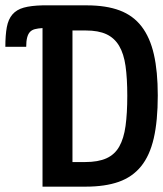

<svg xmlns="http://www.w3.org/2000/svg" viewBox="-87 -714 610 718"><path d="M72 -16V-609Q55 -608 43.5 -605Q32 -602 25 -594.5Q18 -587 14.5 -573.5Q11 -560 11 -539H-67Q-67 -583 -61.5 -612.5Q-56 -642 -40.5 -660Q-25 -678 2 -685.5Q29 -693 72 -694H237Q310 -694 360.5 -675Q411 -656 442.5 -615Q474 -574 488.5 -510.5Q503 -447 503 -357Q503 -262 488 -197Q473 -132 440.5 -92Q408 -52 357 -34Q306 -16 233 -16ZM184 -600V-108H231Q280 -108 311 -122Q342 -136 359 -166Q376 -196 382.5 -243Q389 -290 389 -356Q389 -421 382.5 -467Q376 -513 358.5 -542.5Q341 -572 311 -586Q281 -600 234 -600Z"/></svg>

Font: D2Coding
Style: Bold
Weight: 700
Monospace: yes
Designer: Yong-Rak Park; Jeong-Hwan Yoon; Sang-Min Lee;
Foundry: NHN Corporation
Version: Version 1.3.2; Build 20180524